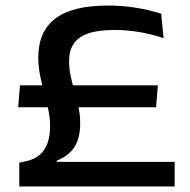

<svg xmlns="http://www.w3.org/2000/svg" viewBox="-20 -672 684 692"><path d="M45.5 -285.5 52 -364.5H549L542.5 -285.5ZM184.5 -88.5H609.5V0H49.5V-85.5L74 -91Q104.5 -97.5 123.5 -114.2Q142.5 -131 151.5 -156.8Q160.5 -182.5 160.5 -216.5Q160.5 -246.5 154.2 -276.5Q148 -306.5 139.5 -337.2Q131 -368 124.5 -399.8Q118 -431.5 118 -464.5Q118 -558.5 179.5 -605.2Q241 -652 369 -652Q420.5 -652 470.5 -644Q520.5 -636 561 -622.5L569.5 -534.5Q526.5 -549 482.2 -556.5Q438 -564 392 -564Q334 -564 298 -551.5Q262 -539 245.5 -514.2Q229 -489.5 229 -452Q229 -424 235 -396.5Q241 -369 249 -341Q257 -313 263 -285Q269 -257 269 -228.5Q269 -173 247.8 -141.2Q226.5 -109.5 184.5 -93Z"/></svg>

Font: Anek Gurmukhi Medium SemiExpanded
Style: Regular
Weight: 500
Width: 6
Version: Version 1.003